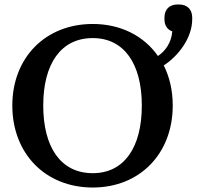

<svg xmlns="http://www.w3.org/2000/svg" viewBox="-20 -822 878 857"><path d="M394 -49C251 -49 173 -165 173 -351C173 -536 251 -652 394 -652C535 -652 613 -536 613 -351C613 -165 535 -49 394 -49ZM35 -351C35 -136 183 15 394 15C604 15 751 -136 751 -351C751 -418 737 -478 711 -530C773 -570 838 -650 838 -737V-743C838 -780 816 -802 779 -802H773C736 -802 714 -780 714 -743V-737C714 -709 726 -690 749 -682C745 -632 719 -595 685 -572C623 -661 520 -715 394 -715C183 -715 35 -565 35 -351Z"/></svg>

Font: LT Superior Serif Semibold
Style: Regular
Weight: 600
Designer: Daniel Lyons
Foundry: LyonsType
Version: Version 2.120;FEAKit 1.0